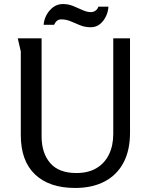

<svg xmlns="http://www.w3.org/2000/svg" viewBox="-20 -919 747 951"><path d="M186 -729V-244Q186 -161 228.5 -111.5Q271 -62 358 -62Q418 -62 458.5 -86.5Q499 -111 520 -154.5Q541 -198 541 -256V-729H624V-262Q624 -174 591.5 -113Q559 -52 498 -20Q437 12 352 12Q224 12 153.5 -55Q83 -122 83 -250V-664L68 -729ZM517 -886Q516 -862 505 -838.5Q494 -815 475 -799.5Q456 -784 429 -784Q401 -784 376.5 -794Q352 -804 330 -813.5Q308 -823 283 -823Q270 -823 261 -815Q252 -807 248 -796H196Q198 -822 210.5 -845Q223 -868 243.5 -883.5Q264 -899 292 -899Q319 -899 343 -889Q367 -879 389 -869Q411 -859 430 -859Q443 -859 453.5 -866.5Q464 -874 467 -886Z"/></svg>

Font: Rosario Medium
Style: Regular
Weight: 500
Version: Version 1.201